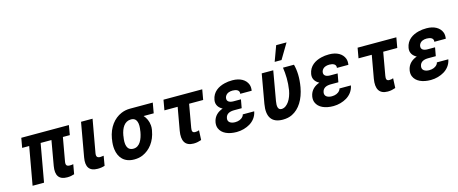

<svg xmlns="http://www.w3.org/2000/svg" viewBox="-45 -1414 4904 2058"><g transform="rotate(-15 2407.5 -385.0)"><path d="M510 9C541 9 565 4 589 -4L608 -111C598 -108 584 -107 570 -107C534 -107 523 -122 530 -162L576 -421H653L671 -528H143L124 -421H202L127 0H254L329 -421H449L401 -147C383 -44 418 9 510 9Z M849 5C880 5 904 1 928 -7L946 -114L930 -112C924 -111 917 -110 909 -110C874 -110 862 -125 869 -165L934 -528H806L739 -150C721 -47 757 5 849 5Z M1582 -414 1602 -528H1349C1313 -528 1280 -521 1250 -508C1166 -472 1100 -390 1079 -269L1078 -259C1071 -220 1070 -185 1074 -152C1086 -58 1143 10 1255 10C1290 10 1322 4 1351 -9C1432 -45 1496 -123 1516 -239L1518 -249C1521 -266 1521 -282 1520 -297C1516 -346 1496 -385 1470 -414ZM1329 -414C1398 -414 1408 -346 1394 -269L1393 -259C1379 -180 1346 -104 1275 -104C1200 -104 1190 -175 1205 -259L1206 -269C1220 -349 1257 -414 1329 -414Z M1913 10C1947 10 1972 3 1999 -6L2004 -113C1988 -107 1980 -105 1960 -105C1929 -105 1924 -125 1930 -160L1975 -415H2131L2151 -528H1721L1701 -415H1848L1803 -162C1784 -52 1818 10 1913 10Z M2425 -223H2507L2524 -317H2442C2400 -317 2366 -332 2373 -373C2374 -380 2377 -387 2381 -394C2397 -420 2426 -431 2461 -431C2499 -431 2539 -418 2532 -376H2659C2663 -401 2662 -424 2655 -444C2633 -503 2572 -538 2487 -538C2455 -538 2426 -535 2399 -528C2330 -511 2263 -471 2248 -384C2238 -327 2272 -291 2309 -272C2256 -254 2209 -217 2197 -149C2193 -124 2195 -101 2203 -82C2228 -21 2299 10 2391 10C2446 10 2499 -6 2539 -30C2579 -54 2617 -95 2628 -156H2501C2500 -148 2496 -141 2491 -134C2472 -109 2440 -96 2402 -96C2359 -96 2318 -114 2326 -160C2335 -210 2377 -223 2425 -223Z M2903 10C2942 10 2977 3 3007 -12C3093 -54 3151 -148 3174 -276C3192 -378 3187 -461 3169 -528H3047C3058 -453 3062 -371 3047 -276C3039 -231 3023 -188 3002 -158C2983 -131 2955 -104 2919 -104C2875 -104 2873 -151 2882 -203L2939 -528H2811L2754 -204C2730 -65 2779 10 2903 10ZM3039 -780 2977 -611H3053L3154 -780Z M3498 -223H3580L3597 -317H3515C3473 -317 3439 -332 3446 -373C3447 -380 3450 -387 3454 -394C3470 -420 3499 -431 3534 -431C3572 -431 3612 -418 3605 -376H3732C3736 -401 3735 -424 3728 -444C3706 -503 3645 -538 3560 -538C3528 -538 3499 -535 3472 -528C3403 -511 3336 -471 3321 -384C3311 -327 3345 -291 3382 -272C3329 -254 3282 -217 3270 -149C3266 -124 3268 -101 3276 -82C3301 -21 3372 10 3464 10C3519 10 3572 -6 3612 -30C3652 -54 3690 -95 3701 -156H3574C3573 -148 3569 -141 3564 -134C3545 -109 3513 -96 3475 -96C3432 -96 3391 -114 3399 -160C3408 -210 3450 -223 3498 -223Z M4067 10C4101 10 4126 3 4153 -6L4158 -113C4142 -107 4134 -105 4114 -105C4083 -105 4078 -125 4084 -160L4129 -415H4285L4305 -528H3875L3855 -415H4002L3957 -162C3938 -52 3972 10 4067 10Z M4579 -223H4661L4678 -317H4596C4554 -317 4520 -332 4527 -373C4528 -380 4531 -387 4535 -394C4551 -420 4580 -431 4615 -431C4653 -431 4693 -418 4686 -376H4813C4817 -401 4816 -424 4809 -444C4787 -503 4726 -538 4641 -538C4609 -538 4580 -535 4553 -528C4484 -511 4417 -471 4402 -384C4392 -327 4426 -291 4463 -272C4410 -254 4363 -217 4351 -149C4347 -124 4349 -101 4357 -82C4382 -21 4453 10 4545 10C4600 10 4653 -6 4693 -30C4733 -54 4771 -95 4782 -156H4655C4654 -148 4650 -141 4645 -134C4626 -109 4594 -96 4556 -96C4513 -96 4472 -114 4480 -160C4489 -210 4531 -223 4579 -223Z"/></g></svg>

Font: Asimov
Style: NarIt
Weight: 500
Designer: Google
Version: Version 2.000980; 2014